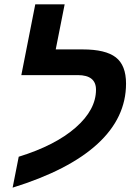

<svg xmlns="http://www.w3.org/2000/svg" viewBox="-20 -833 612 882"><path d="M421 -421Q421 -488 337 -488H78L142 -813H277L236 -606H360Q465 -606 512 -569.5Q559 -533 559 -449Q559 -292 427.5 -171.5Q296 -51 38 29L66 -113Q234 -165 327.5 -247Q421 -329 421 -421Z"/></svg>

Font: Libra Sans
Style: Bold Italic
Weight: 700
Italic angle: -12°
Foundry: Context Ltd
Version: Version 1.002